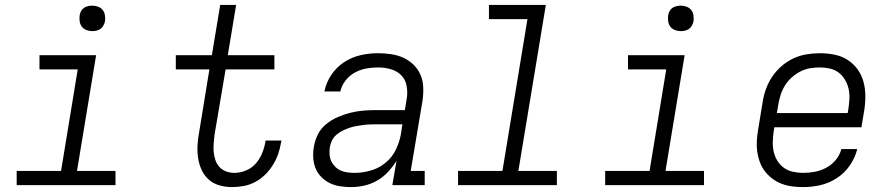

<svg xmlns="http://www.w3.org/2000/svg" viewBox="-20 -755 3640 783"><path d="M48 0V-58H229L297 -472H141V-530H372L294 -58H451V0ZM356 -628Q344 -628 332.5 -632.5Q321 -637 314 -646Q307 -655 305 -667.5Q303 -680 305 -693Q306 -701 310.5 -709.5Q315 -718 322.5 -723Q330 -728 339 -730Q348 -732 356 -732Q369 -732 380.5 -727.5Q392 -723 399 -714Q406 -705 408 -692.5Q410 -680 408 -667Q406 -659 401.5 -650.5Q397 -642 389.5 -637Q382 -632 373.5 -630Q365 -628 356 -628Z M926 8Q900 8 875 1Q850 -6 831.5 -22.5Q813 -39 802.5 -61.5Q792 -84 788 -110Q784 -136 785.5 -162.5Q787 -189 792 -215L834 -472H697V-530H844L878 -735H943L909 -530H1099V-472H900L855 -206Q853 -188 851.5 -170.5Q850 -153 851.5 -135.5Q853 -118 858.5 -102Q864 -86 875 -74Q886 -62 902 -56Q918 -50 936 -50Q959 -50 982.5 -59.5Q1006 -69 1022.5 -87.5Q1039 -106 1048.5 -129Q1058 -152 1062 -175Q1062 -177 1062.5 -178.5Q1063 -180 1063 -182H1128Q1127 -180 1127 -177.5Q1127 -175 1126 -173Q1122 -149 1114 -126Q1106 -103 1092.5 -81.5Q1079 -60 1060.5 -42Q1042 -24 1020 -12.5Q998 -1 974 3.5Q950 8 926 8Z M1411 8Q1388 8 1366 4.5Q1344 1 1324.5 -8.5Q1305 -18 1290 -33.5Q1275 -49 1267 -68.5Q1259 -88 1257.5 -111Q1256 -134 1260 -156Q1264 -182 1276.5 -207Q1289 -232 1311 -249.5Q1333 -267 1358.5 -278Q1384 -289 1410.5 -295.5Q1437 -302 1463 -304Q1489 -306 1515 -306H1631L1639 -354Q1643 -380 1638 -406Q1633 -432 1615.5 -449Q1598 -466 1573 -473Q1548 -480 1521 -480Q1497 -480 1473 -475.5Q1449 -471 1427 -459Q1405 -447 1389 -426.5Q1373 -406 1368 -382H1303Q1310 -418 1331 -449.5Q1352 -481 1383.5 -501.5Q1415 -522 1450.5 -530Q1486 -538 1521 -538Q1548 -538 1575 -534Q1602 -530 1625 -519.5Q1648 -509 1666.5 -491Q1685 -473 1695 -449.5Q1705 -426 1706 -398.5Q1707 -371 1703 -344L1655 -58H1712V0H1580L1597 -99Q1582 -75 1562 -53.5Q1542 -32 1517 -18Q1492 -4 1465 2Q1438 8 1411 8ZM1427 -50Q1459 -50 1492 -59.5Q1525 -69 1552 -91Q1579 -113 1594 -144Q1609 -175 1615 -208L1621 -248H1515Q1501 -248 1487 -247.5Q1473 -247 1459 -245Q1445 -243 1431 -240.5Q1417 -238 1403 -233Q1389 -228 1376 -221.5Q1363 -215 1351.5 -205Q1340 -195 1333.5 -181.5Q1327 -168 1325 -154Q1323 -140 1324 -125Q1325 -110 1331 -97.5Q1337 -85 1347 -75Q1357 -65 1369.5 -59.5Q1382 -54 1397 -52Q1412 -50 1427 -50Z M1848 0V-58H2029L2131 -677H1974V-735H2206L2094 -58H2251V0Z M2448 0V-58H2629L2697 -472H2541V-530H2772L2694 -58H2851V0ZM2756 -628Q2744 -628 2732.5 -632.5Q2721 -637 2714 -646Q2707 -655 2705 -667.5Q2703 -680 2705 -693Q2706 -701 2710.5 -709.5Q2715 -718 2722.5 -723Q2730 -728 2739 -730Q2748 -732 2756 -732Q2769 -732 2780.5 -727.5Q2792 -723 2799 -714Q2806 -705 2808 -692.5Q2810 -680 2808 -667Q2806 -659 2801.5 -650.5Q2797 -642 2789.5 -637Q2782 -632 2773.5 -630Q2765 -628 2756 -628Z M3255 8Q3232 8 3209.5 5Q3187 2 3166.5 -6Q3146 -14 3129 -27Q3112 -40 3099 -57Q3086 -74 3078.5 -94.5Q3071 -115 3068 -137Q3065 -159 3066.5 -182Q3068 -205 3072 -228L3090 -338Q3094 -365 3103.5 -391.5Q3113 -418 3129 -442Q3145 -466 3167.5 -485.5Q3190 -505 3216 -517Q3242 -529 3269.5 -533.5Q3297 -538 3324 -538Q3354 -538 3383.5 -532Q3413 -526 3437 -510.5Q3461 -495 3477.5 -472Q3494 -449 3501.5 -421Q3509 -393 3509 -362.5Q3509 -332 3504 -302L3493 -236H3138L3135 -218Q3132 -197 3131.5 -176Q3131 -155 3135.5 -135.5Q3140 -116 3150.5 -99Q3161 -82 3177 -70.5Q3193 -59 3213.5 -54.5Q3234 -50 3255 -50Q3279 -50 3303 -54.5Q3327 -59 3349.5 -71Q3372 -83 3388.5 -103Q3405 -123 3411 -147H3476Q3467 -111 3445.5 -80Q3424 -49 3392.5 -28.5Q3361 -8 3325.5 0Q3290 8 3255 8ZM3148 -294H3437L3440 -312Q3443 -332 3444 -353Q3445 -374 3440.5 -393.5Q3436 -413 3425.5 -430.5Q3415 -448 3399.5 -459.5Q3384 -471 3364 -475.5Q3344 -480 3323 -480Q3303 -480 3282.5 -476.5Q3262 -473 3243 -463Q3224 -453 3208 -438.5Q3192 -424 3181 -406Q3170 -388 3163.5 -368Q3157 -348 3154 -328Z"/></svg>

Font: Iosevka Curly Slab LtExObl
Style: Regular
Weight: 300
Width: 7
Italic angle: -9°
Monospace: yes
Designer: Belleve Invis
Foundry: Belleve Invis
Version: Version 11.1.0; ttfautohint (v1.8.3)